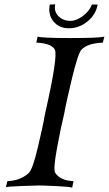

<svg xmlns="http://www.w3.org/2000/svg" viewBox="-20 -861 500 883"><path d="M460 -693 453 -665Q383 -662 355 -633Q339 -616 312 -504.5Q285 -393 275 -337Q261 -281 242.5 -181.5Q224 -82 234 -66Q258 -30 318 -28L312 2Q304 -2 242 -5Q180 -8 158 -8Q140 -8 77.5 -5.5Q15 -3 7 0L14 -28Q74 -30 113 -66Q130 -82 154.5 -185Q179 -288 187 -337Q248 -605 232 -633Q216 -662 147 -665L153 -693Q170 -686 303 -686Q440 -686 460 -693ZM209 -840 234 -841Q227 -809 248.5 -787Q270 -765 304 -765Q330 -765 359.5 -786Q389 -807 403 -840H429Q421 -794 382.5 -762.5Q344 -731 297 -731Q251 -731 225.5 -763Q200 -795 209 -840Z"/></svg>

Font: GFS Artemisia
Style: Italic
Weight: 400
Italic angle: -12°
Designer: Takis Katsoulidis and George D. Matthiopoulos
Foundry: George Matthiopoulos and Takis Katsoulidis
Version: Version 1.0